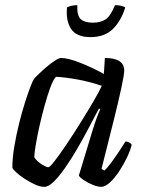

<svg xmlns="http://www.w3.org/2000/svg" viewBox="-20 -725 561 745"><path d="M152 0Q136 0 116 -9Q96 -18 76 -31Q56 -44 42.5 -56.5Q29 -69 28 -75Q28 -112 35.5 -156.5Q43 -201 54 -245.5Q65 -290 77 -327.5Q89 -365 98.5 -389.5Q108 -414 112 -419Q117 -425 131 -438.5Q145 -452 161.5 -466Q178 -480 193.5 -490Q209 -500 217 -500Q244 -500 291 -481.5Q338 -463 383 -438L387 -500Q462 -500 462 -451Q462 -436 451 -384.5Q440 -333 420 -253Q400 -173 374 -70L385 -63Q396 -73 410.5 -92.5Q425 -112 440 -134.5Q455 -157 467 -176Q475 -176 482 -172Q489 -168 491 -163Q486 -142 473 -114.5Q460 -87 442.5 -60.5Q425 -34 406.5 -17Q388 0 373 0Q359 0 339.5 -8Q320 -16 304.5 -26.5Q289 -37 286 -44L340 -222Q349 -251 357 -272Q365 -293 369 -301L364 -304Q346 -270 324.5 -229Q303 -188 279.5 -147.5Q256 -107 232.5 -73.5Q209 -40 188.5 -20Q168 0 152 0ZM168 -76Q173 -76 192.5 -101Q212 -126 238.5 -165.5Q265 -205 292.5 -249Q320 -293 342.5 -331.5Q365 -370 375 -392Q328 -408 281.5 -416.5Q235 -425 197 -427Q186 -415 174.5 -383.5Q163 -352 152 -311.5Q141 -271 132 -230.5Q123 -190 118 -158.5Q113 -127 113 -115Q122 -100 141 -88Q160 -76 168 -76ZM331 -581Q277 -581 256 -612.5Q235 -644 240 -696Q244 -699 255 -702Q266 -705 280 -705Q278 -664 293.5 -650.5Q309 -637 340 -637Q371 -637 390.5 -650.5Q410 -664 426 -705Q441 -705 452 -702Q463 -699 466 -696Q450 -644 418 -612.5Q386 -581 331 -581Z"/></svg>

Font: Texturina
Style: Italic
Weight: 400
Italic angle: -11°
Designer: Guillermo Torres Carreño
Foundry: Omnibus-Type
Version: Version 1.002; ttfautohint (v1.8.3)